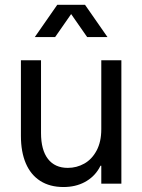

<svg xmlns="http://www.w3.org/2000/svg" viewBox="-20 -750 581 784"><path d="M475.6 0H393.6V-503.9H475.6ZM256.8 -64.5Q293 -64.5 324.2 -82Q355.5 -99.6 374.5 -135.3Q393.6 -170.9 393.6 -222.7L405.3 -144.5V-73.2H377.9L405.3 -144.5Q405.3 -97.7 384.3 -62Q363.3 -26.4 325.7 -6.3Q288.1 13.7 239.3 13.7Q183.6 13.7 144.5 -11.2Q105.5 -36.1 85.4 -83Q65.4 -129.9 65.4 -195.3V-503.9H147.5V-207Q147.5 -137.7 175.8 -101.1Q204.1 -64.5 256.8 -64.5ZM213.9 -730.5H296.9L205.1 -598.6H122.1ZM244.1 -730.5H327.1L418.9 -598.6H335.9Z"/></svg>

Font: Wanted Sans Std Variable
Style: Regular
Weight: 400
Designer: Original Design by Kil Hyung-jin and Kang Hanbin, Wanted Lab, Inc;
Foundry: Wanted Lab, Inc.
Version: Version 1.003;Glyphs 3.2 (3227)